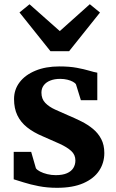

<svg xmlns="http://www.w3.org/2000/svg" viewBox="-20 -885 555 916"><path d="M128.7 -160.6 151.3 -82.3Q156.5 -74.3 171.2 -66.6Q185.8 -59 205.5 -54.2Q225.3 -49.4 245.6 -49.4Q278.5 -49.4 299.3 -58.5Q320 -67.5 329.9 -83.5Q339.7 -99.4 339.7 -119.5Q339.7 -146.8 319.6 -165Q299.5 -183.1 264.7 -199Q229.8 -214.9 184.3 -234.5Q140.1 -253 109.4 -277.4Q78.7 -301.8 62.8 -334.9Q47 -367.9 47 -412.3Q47 -457.8 73.8 -492.8Q100.5 -527.8 149.3 -547.9Q198 -568.1 263.4 -568.1Q312 -568.1 346.7 -561.5Q381.4 -555 405.2 -547.9Q429 -540.7 444.2 -538.2V-406.9H365.9L342.5 -482.4Q338.6 -489.2 327.6 -495.1Q316.7 -501.1 301.2 -504.9Q285.7 -508.7 267.4 -508.7Q240 -508.8 219.7 -500.6Q199.4 -492.5 188.6 -477.8Q177.7 -463.1 177.7 -443.1Q177.7 -413 195.9 -394.2Q214.1 -375.3 243.4 -362.1Q272.7 -348.9 305.4 -334.6Q337.4 -321.2 368.3 -305.8Q399.1 -290.4 423.8 -269.9Q448.4 -249.5 463 -221.5Q477.7 -193.5 477.7 -154.9Q477.7 -108.1 452.9 -70.6Q428.2 -33.2 378 -11.1Q327.8 11 252.2 11Q205.3 11 164.8 3.1Q124.4 -4.8 93.8 -14.6Q63.2 -24.3 45.4 -29.6V-160.6ZM120.9 -864.6 265.2 -736.7 408.5 -864.9 457 -825.2 309.7 -640.8H220.7L73 -825.6Z"/></svg>

Font: Merriweather 7pt Light
Style: Regular
Weight: 300
Designer: Eben Sorkin
Foundry: Eben Sorkin
Version: Version 2.200;gftools[0.9.31]